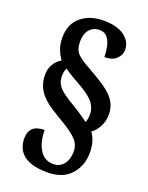

<svg xmlns="http://www.w3.org/2000/svg" viewBox="-161 -841 799 1035"><g transform="rotate(20 239.0 -323.5)"><path d="M244 113Q187 113 151.5 101Q116 89 97 69.5Q78 50 71 27.5Q64 5 64 -17Q64 -97 152 -97Q152 -29 179 15.5Q206 60 258 60Q295 60 317 32Q339 4 339 -40Q339 -66 328 -87Q317 -108 285 -132.5Q253 -157 191 -193Q115 -236 83.5 -278.5Q52 -321 52 -379Q52 -412 68 -439Q84 -466 110 -480Q96 -498 83.5 -528Q71 -558 71 -599Q71 -676 121.5 -718Q172 -760 250 -760Q329 -760 370.5 -728.5Q412 -697 412 -651Q412 -621 388.5 -598.5Q365 -576 320 -576Q320 -605 314 -635Q308 -665 292 -685Q276 -705 246 -705Q212 -705 190 -680Q168 -655 168 -611Q168 -564 191.5 -541Q215 -518 258 -495Q325 -458 367 -428.5Q409 -399 429 -367Q449 -335 449 -292Q449 -255 432 -223Q415 -191 391 -175Q423 -131 423 -66Q423 11 376.5 62Q330 113 244 113ZM345 -213Q348 -220 350.5 -232.5Q353 -245 353 -259Q353 -293 332 -322.5Q311 -352 249 -388Q221 -403 196 -418Q171 -433 150 -448Q140 -432 140 -403Q140 -375 151.5 -355Q163 -335 189.5 -315Q216 -295 261 -269Q292 -250 311 -236.5Q330 -223 345 -213Z"/></g></svg>

Font: Noto Serif Thai Condensed ExtraBold
Style: Regular
Weight: 800
Width: 3
Designer: Monotype Design Team
Foundry: Monotype Imaging Inc.
Version: Version 2.002; ttfautohint (v1.8.4.7-5d5b)